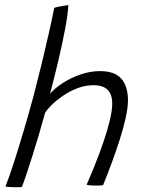

<svg xmlns="http://www.w3.org/2000/svg" viewBox="-20 -742 602 775"><path d="M68 13Q61.5 13.5 52.5 13.5Q43.5 13.5 34 13.5Q24 13.5 15 12.8Q6 12 2 11Q17 -27 35.8 -85Q54.5 -143 75.2 -212.8Q96 -282.5 116 -357Q132.5 -420 147.8 -483Q163 -546 176.2 -604Q189.5 -662 199 -710.5Q203 -712 210.8 -713.8Q218.5 -715.5 227.5 -717Q236.5 -718.5 244.2 -719.8Q252 -721 256 -721.5Q254 -684 243 -625.8Q232 -567.5 216 -499.5Q200 -431.5 182 -363.5Q201.5 -386.5 233.8 -407.2Q266 -428 305.2 -441.5Q344.5 -455 384 -455Q442.5 -455 469.5 -424.5Q496.5 -394 496.5 -337Q496.5 -307 487.2 -265.8Q478 -224.5 463 -177.5Q448 -130.5 430.5 -83.2Q413 -36 396 5.5Q389 6.5 380 6.8Q371 7 362 7Q343.5 7 329.5 4Q345 -31.5 363 -76.2Q381 -121 397 -167.2Q413 -213.5 423 -255Q433 -296.5 433 -325Q433 -360 414.8 -379Q396.5 -398 358 -398Q324 -398 292.2 -385.8Q260.5 -373.5 234 -355.2Q207.5 -337 188.5 -318.2Q169.5 -299.5 162 -286.5Q150 -243.5 136.8 -198Q123.5 -152.5 110.2 -110.8Q97 -69 86 -36.5Q75 -4 68 13Z"/></svg>

Font: Grandstander Thin ExtraLight
Style: Italic
Weight: 250
Italic angle: -15°
Version: Version 1.200